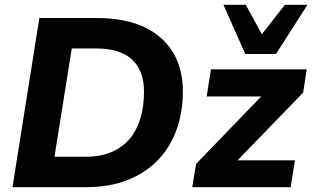

<svg xmlns="http://www.w3.org/2000/svg" viewBox="-20 -780 1301 800"><path d="M32 0 144 -705H382Q554 -705 647.5 -624.5Q741 -544 742 -400Q742 -315 716.5 -242Q691 -169 640 -115Q589 -61 513 -30.5Q437 0 336 0ZM207 -127H338Q400 -127 446 -147Q492 -167 521.5 -203Q551 -239 565.5 -288.5Q580 -338 580 -398Q580 -485 530.5 -531.5Q481 -578 382 -578H279ZM781 0 797 -97 1102 -413 1106 -378H841L859 -491H1258L1243 -394L932 -73L928 -112H1209L1191 0ZM1002 -555 911 -760H1004L1071 -637L1167 -760H1261L1130 -555Z"/></svg>

Font: Nunito Sans 12pt ExtraBold
Style: Italic
Weight: 800
Italic angle: -9°
Designer: Vernon Adams
Foundry: Vernon Adams
Version: Version 3.101;gftools[0.9.27]